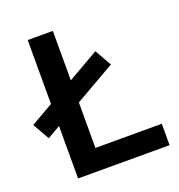

<svg xmlns="http://www.w3.org/2000/svg" viewBox="-165 -812 855 919"><g transform="rotate(-20 262.5 -352.5)"><path d="M77 0V-705H205V-109H543V0ZM11 -229 -37 -314 363 -544 411 -459Z"/></g></svg>

Font: NunitoSans3
Style: Bold
Weight: 700
Designer: Vernon Adams
Foundry: Vernon Adams
Version: Version 3.101;gftools[0.9.27]